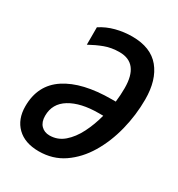

<svg xmlns="http://www.w3.org/2000/svg" viewBox="-174 -840 897 965"><g transform="rotate(30 274.0 -357.5)"><path d="M193 10Q112 10 67 -34Q22 -78 22 -153Q22 -276 116.5 -338Q211 -400 381 -400H404Q409 -440 409 -481Q409 -625 297 -625Q250 -625 211.5 -610.5Q173 -596 135 -575V-676Q173 -701 219 -713Q265 -725 313 -725Q421 -725 474 -660.5Q527 -596 527 -483Q527 -393 505 -305Q483 -217 440.5 -146Q398 -75 336 -32.5Q274 10 193 10ZM200 -86Q247 -86 283 -117Q319 -148 344.5 -198.5Q370 -249 385 -307H359Q255 -307 193.5 -269.5Q132 -232 132 -161Q132 -125 151 -105.5Q170 -86 200 -86Z"/></g></svg>

Font: Noto Sans Condensed SemiBold
Style: Italic
Weight: 600
Width: 3
Italic angle: -12°
Designer: Monotype Design Team
Foundry: Monotype Imaging Inc.
Version: Version 2.013; ttfautohint (v1.8.4.7-5d5b)